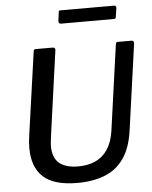

<svg xmlns="http://www.w3.org/2000/svg" viewBox="-62 -993 837 1054"><g transform="rotate(-5 356.5 -466.0)"><path d="M632 -253Q619 -158 579 -100Q539 -42 474 -16Q409 10 322 10Q193 10 134 -44Q75 -98 75 -204Q75 -221 76.5 -239Q78 -257 81 -276L145 -729Q146 -737 148.5 -739.5Q151 -742 157 -742H251Q259 -742 262.5 -737Q266 -732 264 -724L198 -249Q197 -237 195.5 -226.5Q194 -216 194 -205Q194 -140 229.5 -110Q265 -80 334 -80Q389 -80 430 -99Q471 -118 497 -157.5Q523 -197 532 -258L598 -730Q600 -738 602 -740Q604 -742 610 -742H686Q693 -742 696 -737Q699 -732 698 -725L632 -253ZM618 -928 611 -881Q610 -873 607 -871Q604 -869 594 -869H308Q300 -869 297 -874Q294 -879 295 -886L301 -933Q302 -939 303.5 -940.5Q305 -942 310 -942H608Q613 -942 616 -937.5Q619 -933 618 -928Z"/></g></svg>

Font: Libre Franklin Thin Medium
Style: Italic
Weight: 500
Italic angle: -8°
Version: Version 3.000